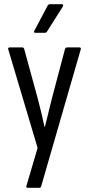

<svg xmlns="http://www.w3.org/2000/svg" viewBox="-20 -714 426 919"><path d="M112 185Q108 185 106.5 181.5Q105 178 107 174L160 -6L20 -476Q16 -487 26 -487H87Q93 -487 96 -479L161 -241Q170 -208 178 -173.5Q186 -139 193 -107H195Q203 -139 211.5 -174Q220 -209 228 -241L291 -479Q294 -487 301 -487H360Q370 -487 366 -476L177 178Q176 185 168 185ZM149 -557Q140 -557 144 -566L208 -687Q212 -694 219 -694H276Q281 -694 282 -691Q283 -688 281 -683L205 -563Q203 -557 193 -557Z"/></svg>

Font: Sofia Sans Condensed
Style: Regular
Weight: 400
Designer: Botio Nikoltchev, Ani Petrova
Foundry: lettersoup
Version: Version 4.100